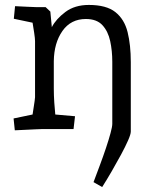

<svg xmlns="http://www.w3.org/2000/svg" viewBox="-20 -523 620 778"><path d="M394 235 359 215Q371 183 384.5 147Q398 111 409.5 76.5Q421 42 428 16Q435 -10 435 -21Q435 -36 435 -63Q435 -90 435 -117V-273Q435 -317 426.5 -356.5Q418 -396 395 -421Q372 -446 328 -446Q267 -446 233 -397.5Q199 -349 198 -275L148 -356L190 -413Q207 -446 245 -474.5Q283 -503 340 -503Q411 -503 447.5 -474Q484 -445 497 -393Q510 -341 510 -271V10Q510 21 499 46Q488 71 470.5 103.5Q453 136 433 170.5Q413 205 394 235ZM40 5 35 -43 112 -59Q114 -74 117.5 -95Q121 -116 122 -129V-356Q122 -367 118.5 -390Q115 -413 112 -431L36 -447L41 -498Q64 -497 92.5 -495.5Q121 -494 130 -494H165L184 -476L198 -329V-164Q198 -137 200 -107Q202 -77 204 -59L284 -52L278 0Q262 0 227 0Q192 0 150 0Q143 0 124 1Q105 2 82.5 3Q60 4 40 5Z"/></svg>

Font: Andada Pro
Style: Regular
Weight: 400
Designer: Carolina Giovagnoli
Foundry: Huerta Tipografica
Version: Version 3.003